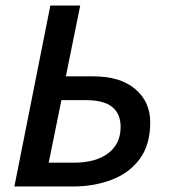

<svg xmlns="http://www.w3.org/2000/svg" viewBox="-20 -674 611 694"><path d="M32 0 162 -654H270L218 -398H318Q415 -398 469 -352Q523 -306 523 -232Q523 -151 485.5 -100Q448 -49 384.5 -24.5Q321 0 244 0ZM156 -86H247Q326 -86 371 -120Q416 -154 416 -215Q416 -312 292 -312H202Z"/></svg>

Font: Source Sans 3 Semibold
Style: Italic
Weight: 600
Italic angle: -11°
Designer: Paul D. Hunt
Foundry: Adobe
Version: Version 3.052;hotconv 1.1.0;makeotfexe 2.6.0